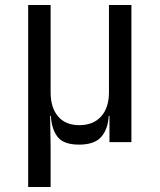

<svg xmlns="http://www.w3.org/2000/svg" viewBox="-20 -570 640 770"><path d="M93 180V-550H183V-200Q183 -138 213 -103Q243 -68 298 -68Q354 -68 385.5 -103Q417 -138 417 -200V-550H507V0H419V-105H416Q413 -52 386 -21Q359 10 297 10Q235 10 211 -21Q187 -52 184 -105H181L183 20V180Z"/></svg>

Font: JetBrainsMono NFM
Style: Regular
Weight: 400
Monospace: yes
Designer: Philipp Nurullin, Konstantin Bulenkov
Foundry: JetBrains
Version: Version 2.304; ttfautohint (v1.8.4.7-5d5b);Nerd Fonts 3.3.0